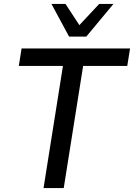

<svg xmlns="http://www.w3.org/2000/svg" viewBox="-20 -950 677 970"><path d="M200 0 298 -617H75L89 -705H637L623 -617H400L302 0ZM329 -765 240 -930H311L381 -823L481 -930H553L416 -765Z"/></svg>

Font: Nunito Sans 10pt SemiCondensed SemiBold
Style: Italic
Weight: 600
Width: 4
Italic angle: -9°
Designer: Vernon Adams
Foundry: Vernon Adams
Version: Version 3.101;gftools[0.9.27]